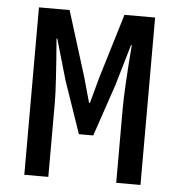

<svg xmlns="http://www.w3.org/2000/svg" viewBox="-49 -701 698 747"><g transform="rotate(5 300.0 -327.0)"><path d="M73.2 0V-653.8H192.9L272 -399.9L299.8 -300.8H303.2L330.1 -399.9L407.2 -653.8H526.9V0H432.1V-290Q432.1 -365.2 445.8 -539.1H442.9L396 -378.9L327.1 -175.8H271L201.2 -378.9L154.8 -539.1H151.9Q167 -353 167 -290V0Z"/></g></svg>

Font: SourceCodePro-Semibold
Style: Regular
Weight: 600
Monospace: yes
Designer: Paul D. Hunt
Foundry: Adobe Systems Incorporated
Version: Version 1.009;PS 1.000;hotconv 1.0.70;makeotf.lib2.5.5900